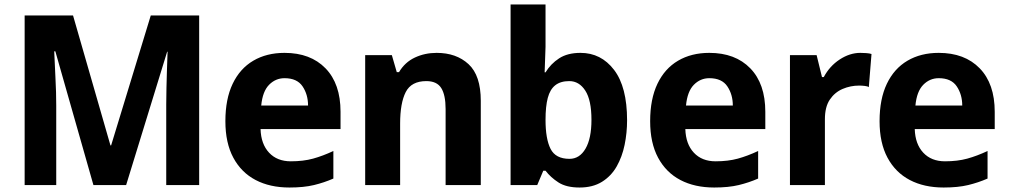

<svg xmlns="http://www.w3.org/2000/svg" viewBox="-20 -826 4504 857"><path d="M90 0V-757H306L473 -177H476L653 -757H869V0H722V-360Q722 -396 723 -434.5Q724 -473 725 -507.5Q726 -542 727 -566Q728 -590 728 -595H726L543 0H397L227 -597H222Q224 -543 227.5 -478.5Q231 -414 231 -355V0Z M1272 11Q1185 11 1121 -22.5Q1057 -56 1021.5 -122Q986 -188 986 -285Q986 -384 1018.5 -452Q1051 -520 1110.5 -555Q1170 -590 1250 -590Q1366 -590 1433 -521Q1500 -452 1500 -327V-250H1143Q1145 -183 1181 -144.5Q1217 -106 1278 -106Q1334 -106 1377.5 -118Q1421 -130 1468 -152V-29Q1427 -11 1381.5 0Q1336 11 1272 11ZM1146 -355H1355Q1355 -404 1330.5 -440.5Q1306 -477 1250 -477Q1210 -477 1181 -447.5Q1152 -418 1146 -355Z M1610 0V-580H1729L1751 -504H1761Q1787 -548 1831.5 -569Q1876 -590 1929 -590Q2017 -590 2071.5 -539.5Q2126 -489 2126 -376V0H1969V-339Q1969 -402 1949.5 -433Q1930 -464 1883 -464Q1816 -464 1791 -415Q1766 -366 1766 -274V0Z M2567 11Q2508 11 2473 -11.5Q2438 -34 2415 -64H2405L2378 0H2259V-806H2415V-617L2411 -503H2415Q2438 -541 2475.5 -565.5Q2513 -590 2571 -590Q2663 -590 2721 -514Q2779 -438 2779 -289Q2779 -233 2768 -179.5Q2757 -126 2732.5 -83Q2708 -40 2667 -14.5Q2626 11 2567 11ZM2522 -117Q2567 -117 2593.5 -162.5Q2620 -208 2620 -291Q2620 -379 2592.5 -421.5Q2565 -464 2521 -464Q2482 -464 2458.5 -445.5Q2435 -427 2425 -389Q2415 -351 2415 -291Q2415 -206 2437.5 -161.5Q2460 -117 2522 -117Z M3168 11Q3081 11 3017 -22.5Q2953 -56 2917.5 -122Q2882 -188 2882 -285Q2882 -384 2914.5 -452Q2947 -520 3006.5 -555Q3066 -590 3146 -590Q3262 -590 3329 -521Q3396 -452 3396 -327V-250H3039Q3041 -183 3077 -144.5Q3113 -106 3174 -106Q3230 -106 3273.5 -118Q3317 -130 3364 -152V-29Q3323 -11 3277.5 0Q3232 11 3168 11ZM3042 -355H3251Q3251 -404 3226.5 -440.5Q3202 -477 3146 -477Q3106 -477 3077 -447.5Q3048 -418 3042 -355Z M3506 0V-580H3625L3649 -482H3657Q3683 -531 3728 -560.5Q3773 -590 3820 -590Q3831 -590 3846 -589Q3861 -588 3870 -585L3858 -437Q3853 -441 3839.5 -442.5Q3826 -444 3815 -444Q3776 -444 3741 -429Q3706 -414 3684 -381.5Q3662 -349 3662 -294V0Z M4192 11Q4105 11 4041 -22.5Q3977 -56 3941.5 -122Q3906 -188 3906 -285Q3906 -384 3938.5 -452Q3971 -520 4030.5 -555Q4090 -590 4170 -590Q4286 -590 4353 -521Q4420 -452 4420 -327V-250H4063Q4065 -183 4101 -144.5Q4137 -106 4198 -106Q4254 -106 4297.5 -118Q4341 -130 4388 -152V-29Q4347 -11 4301.5 0Q4256 11 4192 11ZM4066 -355H4275Q4275 -404 4250.5 -440.5Q4226 -477 4170 -477Q4130 -477 4101 -447.5Q4072 -418 4066 -355Z"/></svg>

Font: Menbere
Style: Regular
Weight: 400
Designer: Aleme Tadesse
Foundry: Sorkin Type Co
Version: Version 1.000